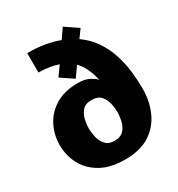

<svg xmlns="http://www.w3.org/2000/svg" viewBox="-170 -813 866 934"><g transform="rotate(-30 263.0 -346.0)"><path d="M507 -248Q507 -176 480.5 -117.5Q454 -59 400.5 -24.5Q347 10 263 10Q180 10 126 -21Q72 -52 46 -102Q20 -152 20 -210Q20 -267 45.5 -317Q71 -367 121.5 -397.5Q172 -428 247 -428Q289 -428 315 -412.5Q341 -397 346 -388Q338 -424 324.5 -454Q311 -484 289 -507L249 -451L179 -498L217 -551Q171 -567 107 -568V-677Q160 -677 204 -669.5Q248 -662 284 -648L321 -702L393 -653L361 -609Q409 -575 438 -530Q467 -485 482 -435.5Q497 -386 502 -337.5Q507 -289 507 -248ZM344 -210Q344 -230 338.5 -256.5Q333 -283 316 -303Q299 -323 263 -323Q228 -323 211 -303Q194 -283 188.5 -256.5Q183 -230 183 -210Q183 -190 188.5 -163Q194 -136 211 -115.5Q228 -95 263 -95Q299 -95 316 -115.5Q333 -136 338.5 -163Q344 -190 344 -210Z"/></g></svg>

Font: Epunda Sans ExtraBold
Style: Regular
Weight: 800
Designer: Simon Atzbach
Foundry: typofactur
Version: Version 2.204; ttfautohint (v1.8.4.7-5d5b)